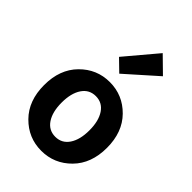

<svg xmlns="http://www.w3.org/2000/svg" viewBox="-268 -1036 1162 1162"><g transform="rotate(45 313.0 -455.0)"><path d="M503 -66Q424 14 313 14Q202 14 123 -66Q44 -146 44 -280Q44 -414 123 -494Q202 -574 313 -574Q424 -574 503 -494Q582 -414 582 -280Q582 -146 503 -66ZM225.5 -153Q257 -106 313 -106Q369 -106 400.5 -153Q432 -200 432 -280Q432 -360 400.5 -407Q369 -454 313 -454Q257 -454 225.5 -407Q194 -360 194 -280Q194 -200 225.5 -153ZM317 -650 244 -721 415 -924 515 -826Z"/></g></svg>

Font: Swei Fan Sans CJK TC
Style: Bold
Weight: 700
Version: Version 2.130